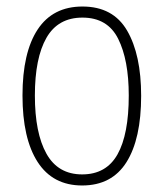

<svg xmlns="http://www.w3.org/2000/svg" viewBox="-20 -559 502 589"><path d="M413 -265Q413 -133 368 -61.5Q323 10 232 10Q142 10 95.5 -62Q49 -134 49 -266Q49 -398 95.5 -468.5Q142 -539 233 -539Q327 -539 370 -465Q413 -391 413 -265ZM87 -266Q87 -151 122.5 -87.5Q158 -24 232 -24Q306 -24 340.5 -85.5Q375 -147 375 -266Q375 -375 342.5 -440Q310 -505 233 -505Q158 -505 122.5 -443Q87 -381 87 -266Z"/></svg>

Font: Noto Sans Lao UI Cond ExtLt
Style: Regular
Weight: 200
Width: 3
Designer: Monotype Design Team
Foundry: Monotype Imaging Inc.
Version: Version 2.000; ttfautohint (v1.8.4.7-5d5b)